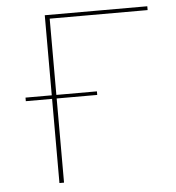

<svg xmlns="http://www.w3.org/2000/svg" viewBox="-49 -704 687 750"><g transform="rotate(-5 294.5 -329.0)"><path d="M556 -643H172V-344H331V-330H172V0H154V-330H51V-344H154V-658H556Z"/></g></svg>

Font: EauTestSC Thin
Style: Regular
Weight: 250
Designer: Christian Thalmann (Catharsis Fonts)
Version: Version 0.001;PS 000.001;hotconv 1.0.88;makeotf.lib2.5.64775